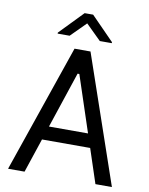

<svg xmlns="http://www.w3.org/2000/svg" viewBox="-99 -1004 835 1076"><g transform="rotate(10 318.0 -466.5)"><path d="M116.5 0H22.7L272.7 -727.3H363.6L613.6 0H519.9L455.6 -194.6H181.5ZM313.9 -592.3 207.4 -272.7H429.7L323.9 -592.3ZM233 -794 318.2 -879.3 404.8 -794H473V-799.7L342.3 -933.2H294L164.8 -799.7V-794Z"/></g></svg>

Font: Interface
Style: Regular
Weight: 400
Designer: Rasmus Andersson
Foundry: rsms
Version: Version 1.8